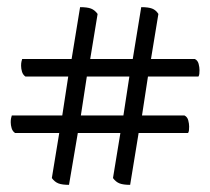

<svg xmlns="http://www.w3.org/2000/svg" viewBox="-20 -538 588 537"><path d="M173 -21Q154 -21 143.5 -25Q133 -29 125 -40L148 -180L161 -166H22Q15 -171 12.5 -179.5Q10 -188 10 -196Q10 -203 11 -207.5Q12 -212 13 -215H169L152 -201L173 -338L186 -324H51Q44 -329 41.5 -337.5Q39 -346 39 -354Q39 -361 40 -365.5Q41 -370 42 -373H195L178 -359L204 -518Q224 -518 234.5 -514Q245 -510 253 -499L230 -359L217 -373H365L349 -359L375 -518Q395 -518 405.5 -514Q416 -510 423 -499L400 -359L387 -373H525Q533 -369 535.5 -359.5Q538 -350 538 -342Q538 -336 537.5 -331.5Q537 -327 535 -324H380L396 -338L375 -201L362 -215H496Q504 -211 506.5 -201.5Q509 -192 509 -184Q509 -178 508.5 -173.5Q508 -169 506 -166H353L370 -180L344 -21Q325 -21 314.5 -25Q304 -29 296 -40L319 -180L331 -166H183L200 -180ZM204 -201 192 -215H339L323 -201L344 -338L356 -324H210L225 -338Z"/></svg>

Font: Petrona
Style: Italic
Weight: 400
Italic angle: -9°
Designer: Ringo R. Seeber
Foundry: Ringo R. Seeber
Version: Version 2.001; ttfautohint (v1.8.3)